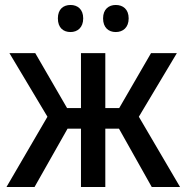

<svg xmlns="http://www.w3.org/2000/svg" viewBox="-20 -753 750 773"><path d="M213 -679C213 -641 235 -624 264 -624C292 -624 315 -642 315 -679C315 -716 292 -733 264 -733C235 -733 213 -716 213 -679ZM395 -679C395 -642 417 -624 446 -624C475 -624 498 -642 498 -679C498 -716 475 -733 446 -733C418 -733 395 -716 395 -679ZM6 0H119L252 -235H306V0H404V-235H459L591 0H705L539 -283L692 -539H588L460 -318H404V-539H306V-318H250L122 -539H18L171 -283Z"/></svg>

Font: Noto Sans SemiCondensed Medium
Style: Regular
Weight: 500
Width: 4
Designer: Monotype Design Team
Foundry: Monotype Imaging Inc.
Version: Version 2.013